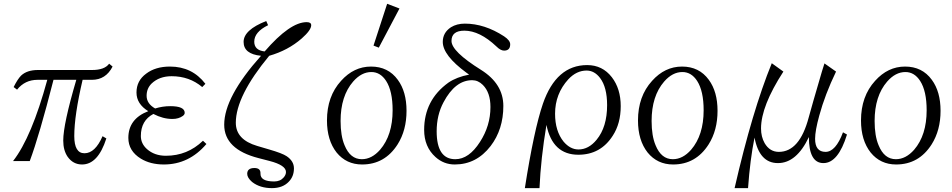

<svg xmlns="http://www.w3.org/2000/svg" viewBox="-20 -850 5014 1011"><path d="M51.8 -391.6Q72.8 -433.6 90.8 -451.7Q122.1 -481.4 179.7 -481.4H464.8Q530.8 -481.4 554.7 -514.6L572.8 -499.5Q537.1 -429.7 463.9 -429.7H415Q371.1 -242.2 371.1 -133.8Q371.1 -43 424.8 -43Q481 -43 520 -132.8L540 -121.1Q496.1 16.1 412.1 16.1Q364.7 16.1 335.9 -24.9Q313 -58.6 313 -109.9Q313 -196.3 381.8 -429.7H261.7Q186.5 -134.8 136.7 -2H48.8Q146.5 -127 229 -429.7H177.7Q111.3 -429.7 69.8 -377.9Z M1066.9 -91.8Q975.1 16.1 842.8 16.1Q772 16.1 721.7 -14.6Q655.8 -55.2 655.8 -124Q655.8 -224.1 760.7 -264.6Q698.7 -302.7 698.7 -362.8Q698.7 -425.3 750 -462.4Q798.8 -499.5 875 -499.5Q991.7 -499.5 1061.5 -408.7L1044.9 -391.6Q977.1 -448.7 883.8 -448.7Q818.4 -448.7 777.8 -409.7Q752 -383.8 752 -345.7Q752 -304.2 796.9 -278.8Q835.9 -291 876.5 -291Q952.6 -291 952.6 -255.9Q952.6 -247.1 942.9 -239.7Q920.9 -223.6 887.7 -223.6Q838.4 -223.6 787.6 -250Q721.7 -215.3 721.7 -133.8Q721.7 -93.8 753.9 -64.9Q793.5 -29.8 853.5 -29.8Q966.8 -29.8 1048.8 -108.9Z M1381.8 -739.3 1391.6 -717.3Q1318.8 -681.6 1318.8 -630.4Q1318.8 -585.4 1373.5 -579.1Q1506.8 -733.4 1594.7 -733.4Q1618.7 -733.4 1618.7 -717.3Q1618.7 -691.4 1568.8 -647.5Q1496.6 -584.5 1397.5 -556.2Q1221.7 -343.8 1221.7 -203.6Q1221.7 -114.7 1334.5 -81.5L1395.5 -63.5Q1466.8 -43 1489.7 -27.3Q1527.8 -1.5 1527.8 36.6Q1527.8 79.6 1500 107.4Q1468.3 140.6 1411.6 140.6Q1349.1 140.6 1307.6 108.4Q1281.7 85.9 1281.7 65.4Q1281.7 34.7 1319.8 34.7Q1351.6 34.7 1351.6 61.5V65.4Q1351.6 105.5 1423.8 105.5Q1455.6 105.5 1473.6 84.5Q1485.8 70.8 1485.8 55.7Q1485.8 20 1399.4 -2.4L1340.8 -17.6Q1160.6 -64 1160.6 -193.4Q1160.6 -339.4 1354.5 -556.2Q1262.7 -565.4 1262.7 -629.4Q1262.7 -692.4 1381.8 -739.3Z M2018.6 -830.1 2083.5 -805.2 1974.6 -599.1 1946.8 -609.9ZM1933.6 -499.5Q2023.9 -499.5 2074.7 -429.7Q2120.6 -367.2 2120.6 -266.6Q2120.6 -164.1 2073.7 -89.8Q2006.3 16.1 1886.7 16.1Q1803.7 16.1 1752.4 -46.9Q1701.7 -111.3 1701.7 -215.8Q1701.7 -342.8 1775.9 -424.3Q1843.3 -499.5 1933.6 -499.5ZM1935.5 -470.7Q1883.3 -470.7 1839.4 -420.4Q1773.4 -344.2 1773.4 -212.9Q1773.4 -134.3 1794.4 -85Q1824.2 -11.7 1885.3 -11.7Q1937.5 -11.7 1981.4 -61.5Q2047.4 -138.2 2047.4 -269.5Q2047.4 -370.6 2013.2 -423.8Q1982.9 -470.7 1935.5 -470.7Z M2450.2 -457 2436.5 -466.8Q2311.5 -558.6 2311.5 -629.4Q2311.5 -678.2 2354.5 -706.5Q2385.3 -725.6 2427.7 -725.6Q2531.7 -725.6 2634.3 -658.7Q2666.5 -637.2 2666.5 -616.7Q2666.5 -583.5 2634.3 -583.5Q2615.7 -583.5 2593.8 -605.5Q2505.9 -688.5 2425.3 -688.5Q2357.4 -688.5 2357.4 -634.3Q2357.4 -579.1 2513.2 -481.9Q2630.4 -408.2 2630.4 -292Q2630.4 -168.9 2563.5 -81.1Q2488.8 16.1 2374.5 16.1Q2316.9 16.1 2273.4 -22.9Q2213.4 -76.7 2213.4 -166Q2213.4 -322.8 2341.3 -415Q2385.3 -444.8 2450.2 -457ZM2466.3 -427.7Q2377 -427.7 2315.4 -311.5Q2279.3 -244.1 2279.3 -158.7Q2279.3 -11.7 2377.4 -11.7Q2449.2 -11.7 2507.3 -102.5Q2562.5 -187.5 2562.5 -286.6Q2562.5 -362.8 2522.5 -402.8Q2497.6 -427.7 2466.3 -427.7Z M2743.7 140.6Q2791.5 -165.5 2838.9 -304.2Q2909.2 -507.3 3071.8 -507.3Q3152.3 -507.3 3201.7 -443.4Q3248.5 -382.8 3248.5 -291Q3248.5 -199.7 3206.5 -135.3Q3142.6 -35.2 3025.4 -35.2Q2889.2 -35.2 2857.4 -192.4Q2827.6 -14.6 2820.8 140.6ZM3068.8 -478.5Q3015.6 -478.5 2972.7 -432.6Q2902.8 -356 2902.8 -251Q2902.8 -159.7 2947.8 -104Q2982.9 -63 3025.9 -63Q3079.6 -63 3121.6 -114.3Q3176.8 -181.2 3176.8 -296.4Q3176.8 -390.6 3139.6 -439.5Q3109.9 -478.5 3068.8 -478.5Z M3571.3 -499.5Q3661.6 -499.5 3712.4 -429.7Q3758.3 -367.2 3758.3 -266.6Q3758.3 -164.1 3711.4 -89.8Q3644 16.1 3524.4 16.1Q3441.4 16.1 3390.1 -46.9Q3339.4 -111.3 3339.4 -215.8Q3339.4 -342.8 3413.6 -424.3Q3481 -499.5 3571.3 -499.5ZM3573.2 -470.7Q3521 -470.7 3477.1 -420.4Q3411.1 -344.2 3411.1 -212.9Q3411.1 -134.3 3432.1 -85Q3461.9 -11.7 3522.9 -11.7Q3575.2 -11.7 3619.1 -61.5Q3685.1 -138.2 3685.1 -269.5Q3685.1 -370.6 3650.9 -423.8Q3620.6 -470.7 3573.2 -470.7Z M3848.1 140.6Q3941.4 -266.6 4043.9 -517.1L4105 -473.1Q3987.3 -291.5 3987.3 -173.3Q3987.3 -129.9 4006.3 -96.2Q4033.2 -50.3 4081.1 -50.3Q4190.4 -50.3 4238.3 -231.4Q4252.9 -286.1 4308.1 -474.1L4321.3 -516.1L4382.3 -473.1Q4324.2 -352.5 4293.9 -241.2Q4272 -161.6 4272 -119.1Q4272 -50.3 4327.1 -50.3Q4380.4 -50.3 4418.9 -153.3L4439.9 -141.6Q4393.6 8.8 4315.9 8.8Q4239.3 8.8 4239.3 -128.4Q4174.3 8.8 4076.2 8.8Q3978.5 8.8 3953.1 -125.5Q3929.7 -10.3 3918.9 140.6Z M4745.6 -499.5Q4835.9 -499.5 4886.7 -429.7Q4932.6 -367.2 4932.6 -266.6Q4932.6 -164.1 4885.7 -89.8Q4818.4 16.1 4698.7 16.1Q4615.7 16.1 4564.5 -46.9Q4513.7 -111.3 4513.7 -215.8Q4513.7 -342.8 4587.9 -424.3Q4655.3 -499.5 4745.6 -499.5ZM4747.6 -470.7Q4695.3 -470.7 4651.4 -420.4Q4585.4 -344.2 4585.4 -212.9Q4585.4 -134.3 4606.4 -85Q4636.2 -11.7 4697.3 -11.7Q4749.5 -11.7 4793.5 -61.5Q4859.4 -138.2 4859.4 -269.5Q4859.4 -370.6 4825.2 -423.8Q4794.9 -470.7 4747.6 -470.7Z"/></svg>

Font: I.MingCP
Style: Regular
Weight: 400
Designer: I.Font Project
Version: Version 8.000; Sep 06, 2022